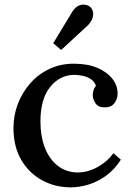

<svg xmlns="http://www.w3.org/2000/svg" viewBox="-20 -790 567 826"><path d="M284 16Q217 16 161 -14.5Q105 -45 71.5 -102Q38 -159 38 -240Q38 -294 57 -343.5Q76 -393 110.5 -432Q145 -471 192.5 -493.5Q240 -516 298 -516Q357 -516 399 -498Q441 -480 463.5 -451Q486 -422 486 -388Q486 -364 472 -346Q458 -328 432 -328Q403 -327 391 -345.5Q379 -364 379 -380Q379 -389 382 -400.5Q385 -412 393 -421Q385 -442 367 -452Q349 -462 330 -465Q311 -468 298 -468Q237 -467 195.5 -415.5Q154 -364 154 -267Q154 -205 172.5 -156Q191 -107 227 -78Q263 -49 313 -48Q358 -48 400 -71.5Q442 -95 468 -131L500 -103Q471 -58 433.5 -32Q396 -6 357.5 5Q319 16 284 16ZM243 -575 209 -604 292 -741Q306 -761 320.5 -766.5Q335 -772 347.5 -769.5Q360 -767 367 -761Q375 -755 379 -742Q383 -729 378.5 -713.5Q374 -698 358 -681Z"/></svg>

Font: Lora Medium
Style: Regular
Weight: 500
Designer: Olga Karpushina, Alexei Vanyashin (Cyrillic)
Foundry: Cyreal
Version: Version 3.004